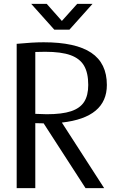

<svg xmlns="http://www.w3.org/2000/svg" viewBox="-20 -970 614 990"><path d="M260 -817H338L457 -950H378L299 -862L221 -950H141ZM299 -338Q531 -364 531 -532Q531 -644 450.5 -698Q370 -752 205 -752Q148 -752 66 -744V0H162V-335Q177 -334 205 -334L421 0H517ZM162 -383V-702Q180 -703 213 -703Q296 -703 344 -685.5Q392 -668 413.5 -631Q435 -594 435 -532Q435 -478 414 -445Q393 -412 346.5 -396.5Q300 -381 221 -381Q204 -381 162 -383Z"/></svg>

Font: LXGW Marker Gothic
Style: Regular
Weight: 400
Version: Version 1.001